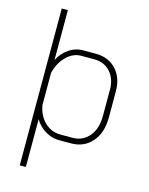

<svg xmlns="http://www.w3.org/2000/svg" viewBox="-131 -782 826 1063"><g transform="rotate(15 282.0 -250.5)"><path d="M88 -700H123V-414Q145 -457 182 -482Q219 -507 260 -507H335Q408 -507 452 -459.5Q496 -412 496 -335V-184Q496 -97 450.5 -44.5Q405 8 330 8H260Q220 8 182 -15Q144 -38 123 -75V199H88ZM330 -24Q389 -24 425.5 -67.5Q462 -111 462 -184V-335Q462 -397 427 -436Q392 -475 335 -475H260Q214 -475 176 -438Q138 -401 123 -341V-157Q133 -97 171 -60.5Q209 -24 262 -24Z"/></g></svg>

Font: Bai Jamjuree ExtraLight
Style: Regular
Weight: 275
Designer: Katatrad Aksorn Co.,Ltd.
Foundry: Cadson Demak Co.,Ltd.
Version: Version 1.000; ttfautohint (v1.6)